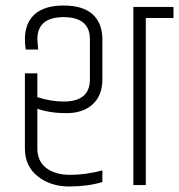

<svg xmlns="http://www.w3.org/2000/svg" viewBox="-20 -669 647 694"><path d="M350 -527V-382Q350 -324 315 -292Q280 -260 220 -260Q160 -260 115 -276V-133Q115 -86 147.5 -61.5Q180 -37 234 -37Q288 -37 350 -53V-11Q297 5 230 5Q163 5 116.5 -31.5Q70 -68 70 -133V-404H115V-318Q163 -302 210 -302Q305 -302 305 -382V-527Q305 -607 210 -607Q115 -607 115 -527L118 -490H73Q70 -510 70 -527Q70 -585 105 -617Q140 -649 210 -649Q280 -649 315 -617Q350 -585 350 -527ZM462 -644H607V-604H507V0H462Z"/></svg>

Font: Khand Light
Style: Regular
Weight: 300
Designer: Devanagari: Sanchit Sawaria, Jyotish Sonowal; Latin: Satya Rajpurohit
Foundry: Indian Type Foundry
Version: Version 1.101;PS 1.0;hotconv 1.0.78;makeotf.lib2.5.61930; tt